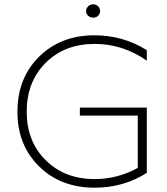

<svg xmlns="http://www.w3.org/2000/svg" viewBox="-20 -862 774 892"><path d="M420 -30Q526 -30 620 -82V-325H351V-362H662V-59Q554 10 420 10Q262 10 161.5 -89Q61 -188 61 -343Q61 -499 161.5 -598.5Q262 -698 419 -698Q552 -698 662 -629V-580Q551 -658 420 -658Q280 -658 192 -570Q104 -482 104 -343Q104 -205 192.5 -117.5Q281 -30 420 -30ZM380 -811Q380 -823 389.5 -832.5Q399 -842 413 -842Q427 -842 436 -832.5Q445 -823 445 -811Q445 -798 436 -789Q427 -780 413 -780Q399 -780 389.5 -789Q380 -798 380 -811Z"/></svg>

Font: Roundo Light
Style: Regular
Weight: 300
Designer: Namrata Goyal (Gurmukhi), Shiva Nallaperumal (Latin)
Foundry: Indian Type Foundry
Version: Version 1.000;PS 1.0;hotconv 1.0.88;makeotf.lib2.5.647800